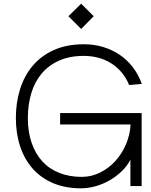

<svg xmlns="http://www.w3.org/2000/svg" viewBox="-20 -1010 816 1041"><path d="M687 -144Q669 -109 639 -80.5Q609 -52 573 -31.5Q537 -11 497 0Q457 11 419 11Q334 11 268 -17Q202 -45 157 -96Q112 -147 89 -217Q66 -287 66 -371Q66 -453 88.5 -525.5Q111 -598 156.5 -652.5Q202 -707 271.5 -738.5Q341 -770 435 -770Q491 -770 540 -755Q589 -740 629.5 -712.5Q670 -685 700.5 -645Q731 -605 749 -555L680 -549Q664 -589 638 -619Q612 -649 580 -668.5Q548 -688 511 -697.5Q474 -707 435 -707Q357 -707 299.5 -681Q242 -655 204.5 -609.5Q167 -564 149 -502.5Q131 -441 131 -370Q131 -295 151.5 -235.5Q172 -176 209.5 -135Q247 -94 301.5 -72.5Q356 -51 423 -51Q476 -51 523 -74.5Q570 -98 605.5 -137Q641 -176 663 -227.5Q685 -279 688 -335H306V-397H748V-1H687ZM420 -990 488 -922 420 -853 351 -922Z"/></svg>

Font: Milkman
Style: Regular
Weight: 300
Designer: Giulia Boggio / Martin Desinde
Version: Version 1.000